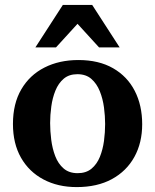

<svg xmlns="http://www.w3.org/2000/svg" viewBox="-20 -742 624 774"><path d="M553.2 -241.2Q553.2 -166.5 521.7 -109.4Q490.2 -52.2 431.2 -20Q372.1 12.2 289.1 12.2Q213.4 12.2 155.3 -18.6Q97.2 -49.3 64.7 -106.2Q32.2 -163.1 32.2 -242.2Q32.2 -324.2 65.9 -381.8Q99.6 -439.5 159.2 -469.7Q218.8 -500 295.9 -500Q378.4 -500 435.8 -467Q493.2 -434.1 523.2 -375.7Q553.2 -317.4 553.2 -241.2ZM403.8 -242.2Q403.8 -273.9 399.2 -308.8Q394.5 -343.8 382.3 -374.3Q370.1 -404.8 348.4 -423.8Q326.7 -442.9 292 -442.9Q258.3 -442.9 236.8 -424.6Q215.3 -406.2 203.4 -376.7Q191.4 -347.2 186.8 -312.7Q182.1 -278.3 182.1 -246.1Q182.1 -213.9 186.5 -178.7Q190.9 -143.6 202.6 -112.8Q214.4 -82 236.3 -63Q258.3 -43.9 293 -43.9Q327.1 -43.9 348.9 -62Q370.6 -80.1 382.6 -109.6Q394.5 -139.2 399.2 -173.8Q403.8 -208.5 403.8 -242.2ZM462.4 -550.8H379.4L292.5 -646L205.6 -550.8H122.6L233.4 -722.2H351.6Z"/></svg>

Font: Charis
Style: Bold
Weight: 700
Designer: Walt Agee, Miriam Martin, Annie Olsen, Victor Gaultney, Lorna Priest, Alan Ward, Bob Hallissy, Martin Hosken, Sharon Cor
Foundry: SIL Global
Version: Version 7.000